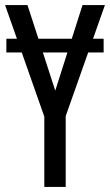

<svg xmlns="http://www.w3.org/2000/svg" viewBox="-20 -734 432 754"><path d="M387 -582V-528H5V-582ZM197 -378 304 -714H392L238 -278V0H154V-276L0 -714H88Z"/></svg>

Font: Noto Sans ExtraCondensed
Style: Regular
Weight: 400
Width: 2
Designer: Monotype Design Team
Foundry: Monotype Imaging Inc.
Version: Version 2.013